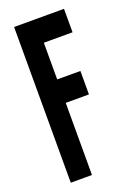

<svg xmlns="http://www.w3.org/2000/svg" viewBox="-125 -674 500 723"><g transform="rotate(-20 125.0 -312.0)"><path d="M29 0V-624H229V-530H114V-383H207V-289H114V0Z"/></g></svg>

Font: Inconsolata UltraCondensed Black
Style: Regular
Weight: 900
Width: 1
Monospace: yes
Designer: Raph Levien, Cyreal, Brenton Simpson
Foundry: Raph Levien, Cyreal, Google
Version: Version 3.001; ttfautohint (v1.8.2.53-6de2)